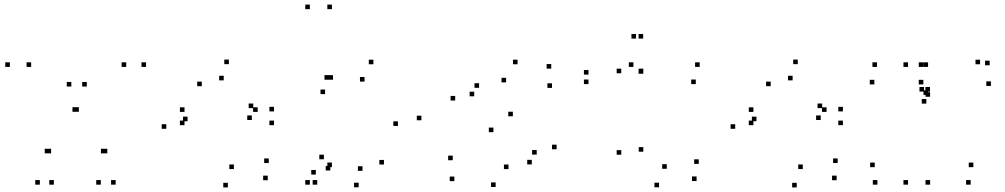

<svg xmlns="http://www.w3.org/2000/svg" viewBox="-20 -795 4380 837"><path d="M484.2 10V-10H464.2V10ZM616.8 -503.3V-523.3H596.8V-503.3ZM530.2 -503.3V-523.3H510.2V-503.3ZM447.8 -126.5V-146.5H427.8V-126.5ZM440 -126.5V-146.5H420V-126.5ZM358.3 -417.7V-437.7H338.3V-417.7ZM291 -417.7V-437.7H271V-417.7ZM202.8 -126.5V-146.5H182.8V-126.5ZM195 -126.5V-146.5H175V-126.5ZM115.8 -503.3V-523.3H95.8V-503.3ZM23 -503.3V-523.3H3V-503.3ZM153.7 10V-10H133.7V10ZM214.8 10V-10H194.8V10ZM315.8 -307.7V-327.7H295.8V-307.7ZM323.8 -307.7V-327.7H303.8V-307.7ZM419.5 10V-10H399.5V10Z M955.3 -444.7V-464.7H935.3V-444.7ZM1084 -323.7V-343.7H1064V-323.7ZM1077.8 -271.8V-291.8H1057.8V-271.8ZM1103.3 -307.2V-327.2H1083.3V-307.2ZM784.3 -307.2V-327.2H764.3V-307.2ZM784.3 -249.3V-269.3H764.3V-249.3ZM1174.5 -249.3V-269.3H1154.5V-249.3ZM1174.5 -309.3V-329.3H1154.5V-309.3ZM977.8 -515.3V-535.3H957.8V-515.3ZM705 -233.5V-253.5H685V-233.5ZM973.3 22V2H953.3V22ZM1147.2 -9.3V-29.3H1127.2V-9.3ZM1151.7 -84.3V-104.3H1131.7V-84.3ZM999.7 -58V-78H979.7V-58ZM797.7 -266.5V-286.5H777.7V-266.5ZM859.7 -419.3V-439.3H839.7V-419.3Z M1427 -755V-775H1407V-755ZM1330.8 -755V-775H1310.8V-755ZM1330.8 10V-10H1310.8V10ZM1363 10V-10H1343V10ZM1420 -51.7V-71.7H1400V-51.7ZM1427 -66.5V-86.5H1407V-66.5ZM1607.8 -514.8V-534.8H1587.8V-514.8ZM1431.7 -447.5V-467.5H1411.7V-447.5ZM1414.5 -447.5V-467.5H1394.5V-447.5ZM1397.2 -384.7V-404.7H1377.2V-384.7ZM1569.2 -439.3V-459.3H1549.2V-439.3ZM1714.7 -246V-266H1694.7V-246ZM1653.8 -77.8V-97.8H1633.8V-77.8ZM1560.2 -50.3V-70.3H1540.2V-50.3ZM1392 -100.7V-120.7H1372V-100.7ZM1356.8 -34V-54H1336.8V-34ZM1543.5 21.5V1.5H1523.5V21.5ZM1817 -270.7V-290.7H1797V-270.7Z M1964.3 -356.8V-376.8H1944.3V-356.8ZM2131 -218.8V-238.8H2111V-218.8ZM2319.7 -121V-141H2299.7V-121ZM2298.3 -78.2V-98.2H2278.3V-78.2ZM2196.8 -57.8V-77.8H2176.8V-57.8ZM1953.7 -96.5V-116.5H1933.7V-96.5ZM1960.7 -5.3V-25.3H1940.7V-5.3ZM2140.7 20.2V0.2H2120.7V20.2ZM2406.5 -144.3V-164.3H2386.5V-144.3ZM2215.7 -288V-308H2195.7V-288ZM2047.3 -375.2V-395.2H2027.3V-375.2ZM2068.5 -412.2V-432.2H2048.5V-412.2ZM2186.3 -435.8V-455.8H2166.3V-435.8ZM2386.3 -411.8V-431.8H2366.3V-411.8ZM2383 -495.8V-515.8H2363V-495.8ZM2236.2 -514.8V-534.8H2216.2V-514.8Z M2688.3 -120.5V-140.5H2668.3V-120.5ZM2853 21.5V1.5H2833V21.5ZM3016.7 -5.8V-25.8H2996.7V-5.8ZM3026.2 -80.5V-100.5H3006.2V-80.5ZM2886.8 -59.2V-79.2H2866.8V-59.2ZM2784.5 -133.7V-153.7H2764.5V-133.7ZM2784.5 -475.7V-495.7H2764.5V-475.7ZM2688.3 -475.7V-495.7H2668.3V-475.7ZM2783.8 -473.5V-493.5H2763.8V-473.5ZM2783.8 -626.8V-646.8H2763.8V-626.8ZM2752.7 -626.8V-646.8H2732.7V-626.8ZM2545.5 -469.7V-489.7H2525.5V-469.7ZM2545.5 -428.3V-448.3H2525.5V-428.3ZM3013.2 -428.3V-448.3H2993.2V-428.3ZM3030.2 -503.3V-523.3H3010.2V-503.3ZM2741.3 -503.3V-523.3H2721.3V-503.3Z M3435.3 -444.7V-464.7H3415.3V-444.7ZM3564 -323.7V-343.7H3544V-323.7ZM3557.8 -271.8V-291.8H3537.8V-271.8ZM3583.3 -307.2V-327.2H3563.3V-307.2ZM3264.3 -307.2V-327.2H3244.3V-307.2ZM3264.3 -249.3V-269.3H3244.3V-249.3ZM3654.5 -249.3V-269.3H3634.5V-249.3ZM3654.5 -309.3V-329.3H3634.5V-309.3ZM3457.8 -515.3V-535.3H3437.8V-515.3ZM3185 -233.5V-253.5H3165V-233.5ZM3453.3 22V2H3433.3V22ZM3627.2 -9.3V-29.3H3607.2V-9.3ZM3631.7 -84.3V-104.3H3611.7V-84.3ZM3479.7 -58V-78H3459.7V-58ZM3277.7 -266.5V-286.5H3257.7V-266.5ZM3339.7 -419.3V-439.3H3319.7V-419.3Z M3938.5 -503.3V-523.3H3918.5V-503.3ZM3938.5 10V-10H3918.5V10ZM4034.7 10V-10H4014.7V10ZM4034.7 -373.2V-393.2H4014.7V-373.2ZM4025.8 -381.2V-401.2H4005.8V-381.2ZM4025.8 -503.3V-523.3H4005.8V-503.3ZM4211.5 10V-10H4191.5V10ZM4223.2 -66.3V-86.3H4203.2V-66.3ZM3793.3 -66.3V-86.3H3773.3V-66.3ZM3805 10V-10H3785V10ZM4005.2 -427V-447H3985.2V-427ZM4005.2 -503.3V-523.3H3985.2V-503.3ZM3803.3 -503.3V-523.3H3783.3V-503.3ZM3791.7 -427V-447H3771.7V-427ZM4294.3 -510.5V-530.5H4274.3V-510.5ZM4252.5 -514.8V-534.8H4232.5V-514.8ZM4034.2 -395.7V-415.7H4014.2V-395.7ZM4008.3 -395.7V-415.7H3988.3V-395.7ZM4018.3 -343.3V-363.3H3998.3V-343.3ZM4299.7 -420.3V-440.3H4279.7V-420.3Z"/></svg>

Font: Monaspace Argon Dots Var
Style: Regular
Weight: 400
Designer: Riley Cran and the Lettermatic Team
Version: Version 1.100 (Monaspace Argon Dots)